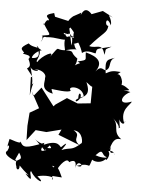

<svg xmlns="http://www.w3.org/2000/svg" viewBox="-79 -1050 866 1164"><g transform="rotate(5 354.5 -467.5)"><path d="M249 -158C283 -124 211 -157 230 -128C178 -105 207 -147 216 -171C104 -128 89 -128 70 -168C74 -157 66 -154 3 -176L-7 -129C-17 -135 20 -149 -4 -103C-30 -87 12 -56 73 -38C46 -62 38 -32 68 -98C111 -35 34 -76 59 -12C58 5 80 16 78 -21C155 60 177 47 117 25C185 99 131 8 151 8C181 64 253 85 191 35C230 22 308 26 280 49C293 17 249 25 339 29C289 -86 292 -3 275 -37C304 -30 298 -11 299 -2C319 -50 362 -97 375 -67C378 -69 424 -102 415 -34C425 -106 486 -32 423 -49C524 -84 483 -14 518 -109C480 -103 558 -54 602 -114C517 -105 501 -164 506 -94C586 -191 558 -127 598 -118C584 -70 630 -133 606 -153C645 -173 654 -106 640 -150C594 -126 635 -216 612 -166C630 -239 654 -235 678 -233C616 -276 665 -315 613 -359C699 -285 623 -291 668 -304C658 -294 661 -348 652 -356C692 -286 699 -376 687 -331C652 -414 720 -448 721 -466C638 -433 649 -494 708 -523C619 -542 696 -523 699 -536C625 -594 655 -524 652 -582C634 -663 587 -593 639 -639C587 -644 578 -638 549 -623C534 -713 557 -705 597 -722C555 -701 583 -662 551 -643C532 -635 522 -674 486 -629C529 -688 492 -720 418 -739C417 -692 437 -695 377 -681C373 -677 341 -700 389 -671C336 -649 367 -641 370 -697C315 -736 358 -738 296 -742C393 -769 357 -725 344 -782C322 -783 380 -789 378 -809C290 -847 271 -824 291 -741C226 -735 266 -777 200 -688C242 -745 148 -692 131 -656C107 -655 172 -710 118 -754C129 -731 159 -676 95 -677C93 -702 153 -739 152 -724C130 -751 93 -738 68 -763C9 -729 30 -724 46 -704C15 -691 106 -701 75 -669C93 -631 89 -623 71 -611L108 -564L99 -560L102 -450C117 -554 126 -526 107 -516C120 -529 91 -621 92 -621C112 -584 170 -611 117 -607C143 -618 195 -593 185 -563C190 -541 157 -490 240 -472C217 -521 248 -498 214 -502C251 -498 335 -484 347 -500C318 -529 418 -536 429 -470C449 -482 358 -446 388 -438C436 -469 391 -523 397 -452C434 -475 472 -483 437 -560C491 -516 452 -557 516 -504L475 -553L474 -434L396 -426L328 -453L262 -408L251 -396L169 -503L124 -447L111 -477L165 -377L110 -345L104 -265L106 -178L156 -243L222 -237L312 -260L296 -227L429 -175C374 -213 441 -232 385 -262C446 -262 446 -182 439 -188C383 -135 376 -159 322 -136C346 -168 365 -200 319 -154C311 -148 306 -207 199 -152C253 -164 194 -152 155 -191L222 -125ZM443 -960C399 -1019 379 -989 368 -963C364 -982 391 -985 322 -950C287 -919 288 -912 286 -826C302 -889 295 -904 335 -854C328 -801 359 -820 320 -823C317 -842 368 -822 395 -733C428 -762 478 -731 478 -740C484 -774 477 -762 570 -787C521 -760 543 -775 531 -734C513 -810 480 -765 435 -779C515 -871 536 -866 540 -911C513 -909 523 -982 555 -915C560 -955 524 -986 544 -972C597 -947 516 -989 499 -998L404 -962ZM206 -960C126 -940 186 -927 177 -912C158 -924 148 -861 148 -893C192 -818 212 -828 142 -817C152 -827 150 -776 136 -781C156 -779 140 -818 171 -810C232 -817 273 -795 304 -809C293 -837 242 -855 303 -839C302 -854 340 -837 327 -773C298 -922 301 -889 300 -866C340 -919 311 -896 306 -917L213 -938Z"/></g></svg>

Font: Hussar Lance
Style: Regular
Weight: 700
Foundry: Cannot Into Space Fonts, PlusOne Fonts
Version: Version 2.27